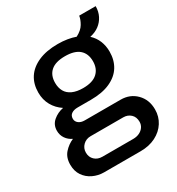

<svg xmlns="http://www.w3.org/2000/svg" viewBox="-187 -729 948 1029"><g transform="rotate(-30 286.5 -215.0)"><path d="M155 182Q119 182 87.5 167Q56 152 37 124Q18 96 18 56Q18 12 42.5 -15.5Q67 -43 100 -57Q76 -68 61.5 -89Q47 -110 47 -137Q47 -174 74 -197Q101 -220 137 -227Q102 -250 82.5 -285Q63 -320 63 -364Q63 -417 88 -455.5Q113 -494 162.5 -516Q212 -538 283 -538Q314 -538 341.5 -533.5Q369 -529 391 -521Q426 -539 441 -564.5Q456 -590 459 -612H561Q561 -579 547.5 -552.5Q534 -526 510.5 -508.5Q487 -491 454 -484Q479 -461 491.5 -430.5Q504 -400 504 -364Q504 -312 480 -273Q456 -234 407.5 -212Q359 -190 288 -190H206Q182 -190 167.5 -180Q153 -170 153 -150Q153 -133 167 -122Q181 -111 204 -111H426Q484 -111 522 -72.5Q560 -34 560 26Q560 70 537.5 105.5Q515 141 474.5 161.5Q434 182 381 182ZM189 105H380Q401 105 418 97Q435 89 445 74.5Q455 60 455 42Q455 12 436.5 -5Q418 -22 391 -22H189Q161 -22 142 -3.5Q123 15 123 42Q123 70 141.5 87.5Q160 105 189 105ZM284 -265Q343 -265 372 -291.5Q401 -318 401 -364Q401 -411 372 -436.5Q343 -462 284 -462Q225 -462 196 -436.5Q167 -411 167 -364Q167 -334 179.5 -311.5Q192 -289 218.5 -277Q245 -265 284 -265Z"/></g></svg>

Font: Archivo SemiBold Medium
Style: Regular
Weight: 500
Version: Version 2.001